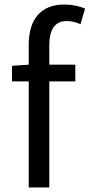

<svg xmlns="http://www.w3.org/2000/svg" viewBox="-20 -829 396 849"><path d="M107 0H198V-469H313V-543H198V-629C198 -699 223 -736 275 -736C294 -736 316 -731 336 -722L356 -791C331 -802 298 -809 265 -809C157 -809 107 -740 107 -630V-543L33 -538V-469H107Z"/></svg>

Font: Source Han Sans TC
Style: Regular
Weight: 400
Designer: Ryoko NISHIZUKA 西塚涼子 (kana, bopomofo & ideographs); Paul D. Hunt (Latin, Greek & Cyrillic); Sandoll Communications 산돌커뮤니
Foundry: Adobe
Version: Version 2.002;hotconv 1.0.116;makeotfexe 2.5.65601